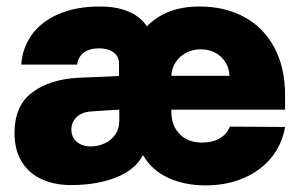

<svg xmlns="http://www.w3.org/2000/svg" viewBox="-20 -557 922 587"><path d="M418.5 -81.1H416Q392.6 -37.1 334.2 -14.2Q275.9 8.8 197.3 8.8Q146 8.8 106.9 -9.3Q67.9 -27.3 46.1 -63Q24.4 -98.6 24.4 -150.4Q24.4 -233.4 77.9 -273.9Q131.3 -314.5 219.7 -319.3Q237.3 -320.3 315.4 -323.2L343.8 -324.7V-363.3Q343.8 -384.8 327.1 -397Q310.5 -409.2 283.2 -409.2Q254.4 -409.2 236.8 -396.5Q219.2 -383.8 215.8 -359.4H44.9Q48.3 -409.2 76.4 -449.5Q104.5 -489.7 157.7 -513.4Q210.9 -537.1 286.1 -537.1Q336.4 -537.1 372.8 -521.7Q409.2 -506.3 429.2 -476.6Q460.9 -508.3 500.5 -522.7Q540 -537.1 589.8 -537.1Q668.5 -537.1 727.5 -504.6Q786.6 -472.2 819.1 -410.9Q851.6 -349.6 851.6 -265.6V-221.7H503.9V-214.8Q503.9 -173.3 529.1 -147.2Q554.2 -121.1 597.7 -121.1Q628.9 -121.1 651.4 -133.8Q673.8 -146.5 682.6 -169.9L851.6 -168.9Q842.3 -114.7 809.1 -74.5Q775.9 -34.2 723.9 -12.2Q671.9 9.8 608.4 9.8Q544.9 9.8 494.6 -13.2Q444.3 -36.1 418.5 -81.1ZM256.8 -109.4Q280.3 -109.4 300.5 -118.9Q320.8 -128.4 333 -146.5Q345.2 -164.6 344.7 -188.5V-221.7Q274.4 -217.8 252.9 -215.8Q228 -212.9 213.1 -197.8Q198.2 -182.6 198.2 -161.1Q198.2 -137.7 214.6 -123.5Q231 -109.4 256.8 -109.4ZM681.6 -325.2Q680.7 -348.6 668.9 -367.2Q657.2 -385.7 637.7 -396Q618.2 -406.2 593.8 -406.2Q569.3 -406.2 549.3 -395.8Q529.3 -385.3 517.1 -366.9Q504.9 -348.6 503.9 -325.2Z"/></svg>

Font: Pretendard GOV Black
Style: Regular
Weight: 900
Designer: Base glyphs from Inter by Rasmus Andersson; Hangeul glyphs from Noto Sans CJK(Source Han Sans) by Jang Soo-young and Kan
Foundry: Kil Hyung-jin
Version: Version 1.309